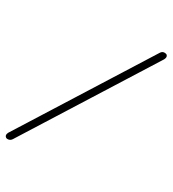

<svg xmlns="http://www.w3.org/2000/svg" viewBox="-218 -912 1018 1133"><g transform="rotate(30 291.0 -345.5)"><path d="M-4 88Q-4 82 1 72L539 -783Q548 -798 564 -798Q575 -798 580.5 -793Q586 -788 586 -780Q586 -773 581 -763L43 92Q33 107 16 107Q9 107 6 105Q-4 99 -4 88Z"/></g></svg>

Font: Kodchasan ExtraLight
Style: Italic
Weight: 275
Italic angle: -10°
Version: Version 1.000; ttfautohint (v1.6)